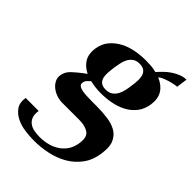

<svg xmlns="http://www.w3.org/2000/svg" viewBox="-219 -613 960 960"><g transform="rotate(45 261.5 -132.5)"><path d="M272 -189Q295 -189 309 -199Q323 -209 331.5 -224.5Q340 -240 344 -258.5Q348 -277 350 -295Q353 -312 354 -331Q355 -350 351.5 -365.5Q348 -381 336 -391Q324 -401 301 -401Q278 -401 264 -390.5Q250 -380 242 -364.5Q234 -349 230.5 -330Q227 -311 224 -294Q222 -277 220.5 -258.5Q219 -240 222.5 -224.5Q226 -209 237.5 -199Q249 -189 272 -189ZM111 123Q107 149 113 166Q119 183 132.5 193.5Q146 204 165 208Q184 212 206 212Q237 212 265 204.5Q293 197 315 181.5Q337 166 351 143.5Q365 121 369 91Q376 44 352 27.5Q328 11 287 11H166Q145 11 125 4Q105 -3 90 -15Q75 -27 66.5 -43.5Q58 -60 61 -79Q65 -107 87.5 -128Q110 -149 130 -164Q139 -171 144 -174.5Q149 -178 153 -181Q119 -198 102 -225.5Q85 -253 90 -295Q96 -336 118.5 -362.5Q141 -389 172.5 -405.5Q204 -422 241 -428.5Q278 -435 312 -435Q329 -435 348.5 -433.5Q368 -432 386 -427Q399 -442 414.5 -457Q430 -472 447.5 -483.5Q465 -495 484 -502.5Q503 -510 523 -510L515 -452Q508 -452 493 -449Q478 -446 462 -441Q446 -436 433 -430Q420 -424 415 -418Q454 -402 472.5 -372.5Q491 -343 485 -298Q479 -258 457.5 -231Q436 -204 405 -188Q374 -172 338 -165.5Q302 -159 269 -159Q229 -159 192 -168Q183 -161 175 -152Q167 -143 166 -132Q164 -120 172 -113.5Q180 -107 194 -104Q208 -101 227 -100Q246 -99 267 -99H299Q340 -99 376.5 -94Q413 -89 439 -74Q465 -59 478 -30Q491 -1 484 47Q477 103 449 141Q421 179 381 202Q341 225 293.5 235Q246 245 199 245Q170 245 136 240.5Q102 236 74.5 222.5Q47 209 30 185.5Q13 162 19 123Z"/></g></svg>

Font: Gamine
Style: Bold Italic
Weight: 700
Designer: Tapiwanashe Sebastian Garikayi
Version: Version 1.000